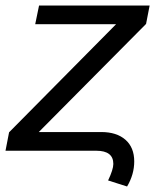

<svg xmlns="http://www.w3.org/2000/svg" viewBox="-41 -548 564 698"><path d="M309 0H-21L-8 -67L381 -460H87L101 -528H503L490 -461L100 -68H327Q383 -68 415 -40Q447 -12 447 39Q447 86 421 130L352 108Q371 68 371 48Q371 0 309 0Z"/></svg>

Font: Libra Sans
Style: Italic
Weight: 400
Italic angle: -12°
Foundry: Context Ltd
Version: Version 1.002